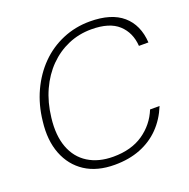

<svg xmlns="http://www.w3.org/2000/svg" viewBox="-128 -835 955 970"><g transform="rotate(-20 349.0 -350.0)"><path d="M328 12Q233 12 169.5 -29.5Q106 -71 77 -145.5Q48 -220 60 -319Q69 -405 102.5 -477Q136 -549 188 -601.5Q240 -654 308.5 -683Q377 -712 455 -712Q570 -712 631 -659.5Q692 -607 698 -511H647Q642 -584 594 -628Q546 -672 449 -672Q382 -672 324 -647Q266 -622 220.5 -576Q175 -530 145.5 -465.5Q116 -401 107 -321Q96 -229 120.5 -163.5Q145 -98 200.5 -63.5Q256 -29 335 -29Q432 -29 496.5 -73.5Q561 -118 590 -190H641Q615 -126 571 -81Q527 -36 466 -12Q405 12 328 12Z"/></g></svg>

Font: DM Sans 28pt ExtraLight
Style: Italic
Weight: 250
Italic angle: -10°
Version: Version 4.004;gftools[0.9.30]